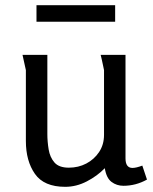

<svg xmlns="http://www.w3.org/2000/svg" viewBox="-20 -709 593 742"><path d="M163 -497V-191Q163 -162 168 -131.5Q173 -101 190.5 -81Q208 -61 246 -61Q283 -61 313.5 -77Q344 -93 363 -121.5Q382 -150 382 -188V-438Q382 -439 379 -452.5Q376 -466 373 -480.5Q370 -495 369 -497H465V-97Q465 -60 492 -60Q506 -60 530 -69L548 -15Q505 9 457 9Q431 9 411 -6Q391 -21 385 -59Q356 -29 315.5 -8Q275 13 232 13Q150 13 115 -37Q80 -87 80 -164V-438L67 -497ZM121 -689H425V-625H121Z"/></svg>

Font: Rosario Light
Style: Regular
Weight: 300
Designer: Hector Gatti
Foundry: Omnibus Type
Version: Version 1.101; ttfautohint (v1.8.1.43-b0c9)